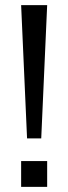

<svg xmlns="http://www.w3.org/2000/svg" viewBox="-20 -725 265 745"><path d="M85 -188 62 -705H163L140 -188ZM62 0V-100H163V0Z"/></svg>

Font: Nunito Sans 10pt SemiCondensed
Style: Regular
Weight: 400
Width: 4
Designer: Vernon Adams
Foundry: Vernon Adams
Version: Version 3.101;gftools[0.9.27]